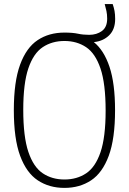

<svg xmlns="http://www.w3.org/2000/svg" viewBox="-20 -908 629 937"><path d="M294.5 9Q220 9 164.5 -27.8Q109 -64.5 78.2 -147.8Q47.5 -231 47.5 -370Q47.5 -509 78 -592.2Q108.5 -675.5 163.8 -712.2Q219 -749 294.5 -749Q335 -749 360.2 -743.5Q385.5 -738 415 -738Q452 -738 477.5 -756.8Q503 -775.5 503 -817Q503 -837.5 499.5 -854Q496 -870.5 491 -888H530Q536 -870.5 539 -854.2Q542 -838 542 -815.5Q542 -764.5 512.8 -735.8Q483.5 -707 438 -702.5Q487.5 -662.5 514.5 -581.5Q541.5 -500.5 541.5 -370Q541.5 -231 510.8 -147.8Q480 -64.5 424.5 -27.8Q369 9 294.5 9ZM294.5 -32Q355 -32 400.2 -62Q445.5 -92 470.5 -165.2Q495.5 -238.5 495.5 -368Q495.5 -499.5 470.5 -573.5Q445.5 -647.5 400.2 -677.8Q355 -708 294.5 -708Q234 -708 188.8 -678Q143.5 -648 118.5 -574.8Q93.5 -501.5 93.5 -372Q93.5 -240.5 118.5 -166.5Q143.5 -92.5 188.8 -62.2Q234 -32 294.5 -32Z"/></svg>

Font: Encode Sans Cnd XLt
Style: Regular
Weight: 200
Width: 3
Designer: Multiple Designers
Foundry: Impallari Type
Version: Version 3.002; ttfautohint (v1.8.3) -l 8 -r 50 -G 200 -x 14 